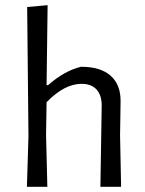

<svg xmlns="http://www.w3.org/2000/svg" viewBox="-20 -722 559 742"><path d="M373 -311Q374 -352 354 -375Q334 -398 295 -398Q229 -398 160 -327L158 -201L163 0H84L90 -195L85 -695L164 -702L160 -393H166Q228 -448 293 -464Q369 -464 408 -429Q447 -394 446 -329L444 -199L448 0H368Z"/></svg>

Font: Alegreya Sans
Style: Regular
Weight: 400
Designer: Juan Pablo del Peral
Foundry: Huerta Tipografica
Version: Version 2.008; ttfautohint (v1.6)